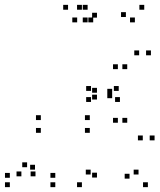

<svg xmlns="http://www.w3.org/2000/svg" viewBox="-20 -760 660 790"><path d="M588.5 10V-10H568.5V10ZM616 -182.5V-202.5H596V-182.5ZM567.5 -182.5V-202.5H547.5V-182.5ZM513 -25V-45H493V-25ZM550 -42V-62H530V-42ZM353 -42V-62H333V-42ZM379 -29.5V-49.5H359V-29.5ZM379 -350.5V-370.5H359V-350.5ZM354.5 -340.5V-360.5H334.5V-340.5ZM473.5 -340.5V-360.5H453.5V-340.5ZM441.5 -356V-376H421.5V-356ZM465 -255V-275H445V-255ZM503.5 -255V-275H483.5V-255ZM503.5 -475.5V-495.5H483.5V-475.5ZM465 -475.5V-495.5H445V-475.5ZM441.5 -374.5V-394.5H421.5V-374.5ZM468.5 -386V-406H448.5V-386ZM354.5 -386V-406H334.5V-386ZM379 -378.5V-398.5H359V-378.5ZM379 -687.5V-707.5H359V-687.5ZM363.5 -668V-688H343.5V-668ZM535 -668V-688H515V-668ZM498 -690V-710H478V-690ZM552.5 -532.5V-552.5H532.5V-532.5ZM601 -532.5V-552.5H581V-532.5ZM573.5 -720V-740H553.5V-720ZM317 -720V-740H297V-720ZM317 10V-10H297V10ZM349.5 -213.5V-233.5H329.5V-213.5ZM349.5 -266V-286H329.5V-266ZM148 -266V-286H128V-266ZM148 -213.5V-233.5H128V-213.5ZM207.5 10V-10H187.5V10ZM207.5 -28.5V-48.5H187.5V-28.5ZM124 -62V-82H104V-62ZM126 -34.5V-54.5H106V-34.5ZM297.5 -668V-688H277.5V-668ZM340.5 -668V-688H320.5V-668ZM340.5 -720V-740H320.5V-720ZM260 -720V-740H240V-720ZM68 -34.5V-54.5H48V-34.5ZM91.5 -72V-92H71.5V-72ZM20.5 -28.5V-48.5H0.5V-28.5ZM20.5 10V-10H0.5V10Z"/></svg>

Font: Monaspace Xenon Dots Var
Style: Regular
Weight: 400
Designer: Riley Cran and the Lettermatic Team
Version: Version 1.100 (Monaspace Xenon Dots)